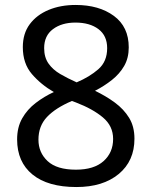

<svg xmlns="http://www.w3.org/2000/svg" viewBox="-20 -744 612 774"><path d="M285 -724Q379 -724 439 -680Q499 -636 499 -553Q499 -510 480.5 -478Q462 -446 431 -421.5Q400 -397 363 -378Q407 -357 443 -330.5Q479 -304 500.5 -269Q522 -234 522 -185Q522 -95 458.5 -42.5Q395 10 288 10Q173 10 111 -40.5Q49 -91 49 -182Q49 -231 69.5 -267Q90 -303 124 -329Q158 -355 197 -373Q145 -403 108.5 -445.5Q72 -488 72 -554Q72 -609 100 -646.5Q128 -684 176 -704Q224 -724 285 -724ZM284 -653Q229 -653 193.5 -626.5Q158 -600 158 -550Q158 -513 175.5 -488Q193 -463 223 -445.5Q253 -428 289 -412Q341 -434 376.5 -465Q412 -496 412 -550Q412 -600 377 -626.5Q342 -653 284 -653ZM135 -181Q135 -129 172 -94.5Q209 -60 286 -60Q359 -60 397.5 -94.5Q436 -129 436 -184Q436 -236 395 -270.5Q354 -305 286 -331L270 -337Q204 -309 169.5 -272.5Q135 -236 135 -181Z"/></svg>

Font: Noto Kufi Arabic
Style: Regular
Weight: 400
Designer: Monotype Design Team, David Williams, Khaled Hosny
Foundry: Google LLC
Version: Version 2.109; ttfautohint (v1.8.4.7-5d5b)